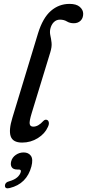

<svg xmlns="http://www.w3.org/2000/svg" viewBox="-20 -742 458 1012"><path d="M346.5 -721.5Q382.5 -721.5 400.5 -705.8Q418.5 -690 418.5 -669.5Q418.5 -646.5 404.8 -633Q391 -619.5 369 -619.5Q348 -619.5 332.5 -629Q317 -638.5 296 -638.5Q277 -638.5 263.5 -625Q250 -611.5 245 -589Q241.5 -572 245.5 -554.8Q249.5 -537.5 251.8 -516.2Q254 -495 245 -466L147 -145.5Q134 -103 136.5 -88.8Q139 -74.5 155.5 -74.5Q181.5 -74.5 208 -104Q218 -114 227.5 -110Q235 -107.5 237.2 -97.5Q239.5 -87.5 232.5 -73Q217 -37.5 179.5 -14Q142 9.5 96.5 9.5Q48 9.5 36.5 -23.2Q25 -56 45.5 -122L180.5 -566.5Q205.5 -647.5 248 -684.5Q290.5 -721.5 346.5 -721.5ZM71 151.5Q50 151.5 42 139.5Q34 127.5 39 108Q44.5 87.5 63.2 74.5Q82 61.5 104.5 61.5Q130 61.5 142.8 79.2Q155.5 97 145.5 135.5Q121 227 31.5 249Q6 255.5 6 236.5Q6.5 219 28.5 213.5Q56.5 205.5 71 192.5Q85.5 179.5 89.5 164.5Q93 151.5 79 151.5Z"/></svg>

Font: Fraunces 72pt SuperSoft
Style: Italic
Weight: 400
Italic angle: -16°
Version: Version 1.000;[b76b70a41]